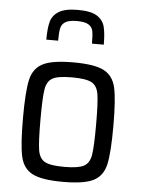

<svg xmlns="http://www.w3.org/2000/svg" viewBox="-54 -791 617 842"><g transform="rotate(5 255.0 -370.5)"><path d="M56 0ZM56 -255Q56 -372 67.5 -423.5Q79 -475 120 -496.5Q161 -518 255 -518Q349 -518 390 -496.5Q431 -475 442.5 -423.5Q454 -372 454 -255Q454 -138 442.5 -86.5Q431 -35 390 -13.5Q349 8 255 8Q161 8 120 -13.5Q79 -35 67.5 -86.5Q56 -138 56 -255ZM378 -255Q378 -352 372 -388.5Q366 -425 341.5 -438.5Q317 -452 255 -452Q193 -452 169 -438.5Q145 -425 139 -388.5Q133 -352 133 -255Q133 -157 139 -121Q145 -85 169 -71.5Q193 -58 255 -58Q317 -58 341.5 -71.5Q366 -85 372 -121.5Q378 -158 378 -255ZM255 -749Q312 -749 339 -732Q366 -715 373.5 -686Q381 -657 381 -607H329Q329 -644 325.5 -662Q322 -680 306 -690Q290 -700 255 -700Q220 -700 204 -690Q188 -680 184 -661.5Q180 -643 180 -607H128Q128 -656 135.5 -685Q143 -714 170.5 -731.5Q198 -749 255 -749Z"/></g></svg>

Font: Assailand
Style: Regular
Weight: 400
Designer: Hector Gatti with collaboration of the Omnibus-Type team
Foundry: Omnibus-Type
Version: Version 0.072;October 19, 2019;FontCreator 12.0.0.2547 64-bi